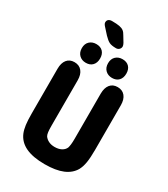

<svg xmlns="http://www.w3.org/2000/svg" viewBox="-226 -1034 1005 1148"><g transform="rotate(30 276.5 -460.5)"><path d="M495 -215V-522Q495 -562 476.5 -584.5Q458 -607 425 -607Q392 -607 374 -584.5Q356 -562 356 -522V-211Q356 -186 354 -170.5Q352 -155 349 -146Q341 -128 322 -118Q303 -108 276 -108Q252 -108 234 -117Q216 -126 206 -141Q201 -150 199 -166Q197 -182 197 -211V-522Q197 -562 178.5 -584.5Q160 -607 127 -607Q94 -607 76 -584.5Q58 -562 58 -522V-215Q58 -166 62 -136Q66 -106 75 -84Q95 -36 145 -12.5Q195 11 276 11Q352 11 400 -9Q448 -29 471 -69Q484 -93 489.5 -126.5Q495 -160 495 -215ZM186 -766Q158 -766 140 -749Q122 -732 122 -702Q122 -672 140 -654.5Q158 -637 186 -637Q215 -637 231.5 -654.5Q248 -672 248 -702Q248 -732 231.5 -749Q215 -766 186 -766ZM367 -766Q339 -766 321 -749Q303 -732 303 -702Q303 -672 321 -654.5Q339 -637 367 -637Q396 -637 412.5 -654.5Q429 -672 429 -702Q429 -732 412.5 -749Q396 -766 367 -766ZM178 -882 215 -841Q236 -819 252 -811Q268 -803 299 -803Q312 -803 320.5 -811.5Q329 -820 329 -832Q329 -840 322 -853L299 -891Q290 -908 279 -916.5Q268 -925 249.5 -928.5Q231 -932 198 -932Q183 -932 174.5 -925Q166 -918 166 -905Q166 -895 178 -882Z"/></g></svg>

Font: Beiruti ExtraBold
Style: Regular
Weight: 800
Designer: Arlette Boutros
Foundry: Boutros
Version: Version 1.41